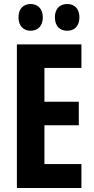

<svg xmlns="http://www.w3.org/2000/svg" viewBox="-20 -935 467 955"><path d="M72 -849C72 -806 97 -782 132 -782C169 -782 193 -807 193 -849C193 -890 169 -915 132 -915C97 -915 72 -892 72 -849ZM253 -849C253 -806 277 -782 314 -782C352 -782 375 -807 375 -849C375 -890 352 -915 314 -915C278 -915 253 -892 253 -849ZM385 0V-119H201V-312H372V-429H201V-597H385V-714H64V0Z"/></svg>

Font: Noto Sans Thai Looped ExtraCondensed
Style: Bold
Weight: 700
Width: 2
Designer: Sasikarn Vongin, Ben Mitchell
Foundry: The Fontpad Ltd
Version: Version 1.001